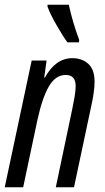

<svg xmlns="http://www.w3.org/2000/svg" viewBox="-21 -792 445 812"><path d="M313 -613 314 -623Q286 -698 270 -772H180V-764Q191 -733 218 -686Q245 -639 264 -613ZM77 0 138 -288Q158 -379 186 -427Q214 -475 257 -475Q299 -475 299 -428Q299 -409 294.5 -383Q290 -357 285 -333L215 0H292L365 -344Q371 -370 375 -397.5Q379 -425 379 -446Q379 -498 352.5 -522Q326 -546 285 -546Q214 -546 169 -464H166L176 -536H113L-1 0Z"/></svg>

Font: Noto Sans Display Condensed
Style: Italic
Weight: 400
Width: 3
Designer: Monotype Design team
Foundry: Monotype Imaging Inc.
Version: 1.000